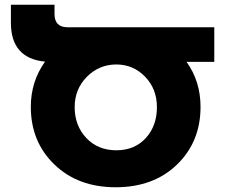

<svg xmlns="http://www.w3.org/2000/svg" viewBox="-20 -777 951 810"><path d="M884 -662V-516H767Q826 -434 826 -326Q826 -179 727 -83Q628 13 468 13Q309 13 209.5 -83Q110 -179 110 -326Q110 -433 170 -517Q26 -531 26 -681V-757H210V-718Q210 -662 265 -662ZM471 -143Q548 -143 595 -194.5Q642 -246 642 -325Q642 -402 592 -453.5Q542 -505 471 -505Q398 -505 346.5 -453Q295 -401 295 -325Q295 -247 344 -195Q393 -143 471 -143Z"/></svg>

Font: Montserrat arm
Style: Bold
Weight: 700
Designer: Julieta Ulanovsky
Foundry: Julieta Ulanovsky
Version: Version 6.000;PS 006.000;hotconv 1.0.88;makeotf.lib2.5.64775